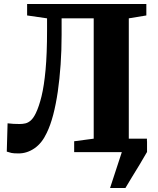

<svg xmlns="http://www.w3.org/2000/svg" viewBox="-20 -763 790 963"><path d="M532 180 591 0V-67.5H717V0Q700 30 679.5 63.8Q659 97.5 640.2 128Q621.5 158.5 609 180ZM73.5 6.5Q48 6.5 37.8 4.2Q27.5 2 14 -2.5L18 -144.5Q36 -142.5 47.8 -141.8Q59.5 -141 78.5 -141Q93.5 -141 107.5 -144.2Q121.5 -147.5 134.8 -159.2Q148 -171 160 -196Q176 -229.5 188.5 -280.8Q201 -332 208.5 -412.2Q216 -492.5 216 -612V-671L116 -685.5V-743H714V-685.5L626 -671V-67L717.5 -54.5V0H352V-54.5L450 -67.5V-671H289V-587.5Q289 -510.5 284 -438.5Q279 -366.5 269.8 -303Q260.5 -239.5 246.8 -187Q233 -134.5 214.5 -96.5Q190.5 -45 153 -19.2Q115.5 6.5 73.5 6.5Z"/></svg>

Font: Merriweather 48pt Black
Style: Regular
Weight: 900
Version: Version 2.100